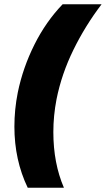

<svg xmlns="http://www.w3.org/2000/svg" viewBox="-20 -762 500 907"><path d="M247 -293Q232 -215 232 -138Q232 9 282 125H111Q48 -6 48 -164Q48 -245 64 -325Q88 -442 142.5 -551Q197 -660 276 -742H460Q383 -641 327 -527Q271 -413 247 -293Z"/></svg>

Font: TypoPRO Montserrat Alternates
Style: Italic
Weight: 800
Italic angle: -11.3°
Designer: Julieta Ulanovsky
Foundry: Julieta Ulanovsky
Version: Version 6.001